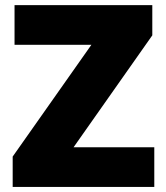

<svg xmlns="http://www.w3.org/2000/svg" viewBox="-20 -734 651 754"><path d="M585.9 0H29.8V-119.1L338.9 -558.1H37.1V-713.9H578.1V-595.2L269 -155.8H585.9Z"/></svg>

Font: Open Sans ExtBd
Style: Bold
Weight: 800
Foundry: Ascender Corporation
Version: Version 1.10